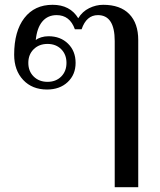

<svg xmlns="http://www.w3.org/2000/svg" viewBox="-20 -594 668 800"><path d="M458 -423Q458 -531 388 -531Q340 -531 320 -472H292Q271 -531 216 -531Q179 -531 156.5 -504.5Q134 -478 129 -427Q137 -434 151.5 -438.5Q166 -443 182 -443Q232 -443 263.5 -412Q295 -381 295 -332Q295 -283 262 -252Q229 -221 176 -221Q114 -221 76.5 -261Q39 -301 39 -366Q39 -464 81.5 -519Q124 -574 199 -574Q272 -574 306 -518Q323 -546 351.5 -560Q380 -574 410 -574Q481 -574 518.5 -535.5Q556 -497 556 -427V186H458ZM257 -332Q257 -367 235 -389Q213 -411 178 -411Q143 -411 120.5 -389Q98 -367 98 -332Q98 -297 120.5 -275Q143 -253 178 -253Q213 -253 235 -275Q257 -297 257 -332Z"/></svg>

Font: Fahkwang
Style: Regular
Weight: 400
Version: Version 1.000; ttfautohint (v1.6)